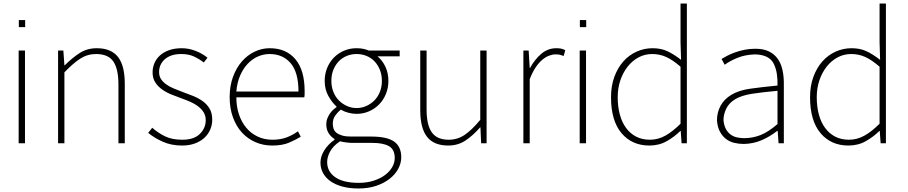

<svg xmlns="http://www.w3.org/2000/svg" viewBox="-20 -814 5159 1091"><path d="M87 -660H123V-700H87ZM122 -527H86V0H122Z M340 -527H310V0H346V-403Q396 -455 436.5 -481Q477 -507 526 -507Q595 -507 624 -464.5Q653 -422 653 -334V0H689V-339Q689 -442 650 -491Q611 -540 530 -540Q475 -540 432.5 -512.5Q390 -485 348 -443H346Z M1014 13Q1056 13 1088 1Q1120 -11 1141.5 -31Q1163 -51 1174.5 -77.5Q1186 -104 1186 -133Q1186 -172 1170.5 -197.5Q1155 -223 1130 -240.5Q1105 -258 1074 -270Q1043 -282 1011 -294Q987 -303 964.5 -312.5Q942 -322 924 -335Q906 -348 895 -364.5Q884 -381 884 -405Q884 -425 891.5 -443Q899 -461 914.5 -475.5Q930 -490 953.5 -498.5Q977 -507 1010 -507Q1052 -507 1082 -493Q1112 -479 1138 -459L1159 -486Q1130 -510 1091 -525Q1052 -540 1013 -540Q972 -540 941 -529Q910 -518 889 -499Q868 -480 857.5 -455Q847 -430 847 -403Q847 -369 862.5 -345.5Q878 -322 902 -305Q926 -288 956.5 -276Q987 -264 1017 -253Q1040 -245 1063.5 -234.5Q1087 -224 1106 -209.5Q1125 -195 1137 -176Q1149 -157 1149 -131Q1149 -86 1115.5 -53Q1082 -20 1016 -20Q957 -20 917.5 -39.5Q878 -59 845 -88L822 -59Q857 -30 905.5 -8.5Q954 13 1014 13Z M1526 13Q1584 13 1621.5 -3Q1659 -19 1689 -37L1673 -68Q1643 -46 1608 -33Q1573 -20 1528 -20Q1482 -20 1444 -38Q1406 -56 1379 -88.5Q1352 -121 1337.5 -165Q1323 -209 1323 -261H1709Q1711 -271 1711 -280V-297Q1711 -415 1658.5 -477.5Q1606 -540 1512 -540Q1468 -540 1427 -520.5Q1386 -501 1354.5 -465Q1323 -429 1304 -377.5Q1285 -326 1285 -262Q1285 -198 1304 -146.5Q1323 -95 1355.5 -60Q1388 -25 1432 -6Q1476 13 1526 13ZM1676 -294H1323Q1327 -344 1344 -383.5Q1361 -423 1386.5 -450.5Q1412 -478 1444.5 -492.5Q1477 -507 1512 -507Q1587 -507 1631.5 -455Q1676 -403 1676 -294Z M2017 257Q2073 257 2117.5 242Q2162 227 2194 202Q2226 177 2243 145Q2260 113 2260 80Q2260 19 2219.5 -9.5Q2179 -38 2091 -38H1974Q1944 -38 1924 -44Q1904 -50 1892 -59.5Q1880 -69 1875.5 -82.5Q1871 -96 1871 -111Q1871 -138 1885 -157.5Q1899 -177 1917 -191Q1935 -180 1959 -173.5Q1983 -167 2006 -167Q2044 -167 2077 -181.5Q2110 -196 2134.5 -221Q2159 -246 2173 -280.5Q2187 -315 2187 -354Q2187 -399 2170 -435Q2153 -471 2125 -494H2251V-527H2075Q2064 -532 2046.5 -536Q2029 -540 2006 -540Q1968 -540 1935 -526Q1902 -512 1877.5 -487Q1853 -462 1839 -428Q1825 -394 1825 -354Q1825 -306 1846 -268.5Q1867 -231 1892 -209V-205Q1883 -199 1873 -190Q1863 -181 1854.5 -168.5Q1846 -156 1840 -141Q1834 -126 1834 -108Q1834 -78 1847.5 -57Q1861 -36 1881 -24V-20Q1844 6 1822.5 40.5Q1801 75 1801 110Q1801 143 1816 170Q1831 197 1859 216.5Q1887 236 1927 246.5Q1967 257 2017 257ZM2006 -200Q1978 -200 1952 -211.5Q1926 -223 1906 -243Q1886 -263 1874.5 -291.5Q1863 -320 1863 -354Q1863 -390 1874.5 -418Q1886 -446 1905.5 -466Q1925 -486 1951 -496.5Q1977 -507 2006 -507Q2036 -507 2062 -496.5Q2088 -486 2107.5 -466Q2127 -446 2138.5 -417.5Q2150 -389 2150 -354Q2150 -320 2138.5 -291.5Q2127 -263 2107 -243Q2087 -223 2061 -211.5Q2035 -200 2006 -200ZM2019 225Q1931 225 1885 193Q1839 161 1839 107Q1839 78 1856 46.5Q1873 15 1912 -11Q1934 -6 1952.5 -4Q1971 -2 1976 -2H2096Q2159 -2 2191 17Q2223 36 2223 84Q2223 110 2209 135Q2195 160 2168.5 180Q2142 200 2104 212.5Q2066 225 2019 225Z M2527 13Q2582 13 2625 -15.5Q2668 -44 2708 -90H2710L2714 0H2745V-527H2709V-133Q2660 -74 2619.5 -47Q2579 -20 2530 -20Q2463 -20 2433.5 -62Q2404 -104 2404 -192V-527H2368V-188Q2368 -85 2407 -36Q2446 13 2527 13Z M2984 -527H2954V0H2990V-364Q3005 -403 3023 -430Q3041 -457 3060.5 -473.5Q3080 -490 3099.5 -497.5Q3119 -505 3136 -505Q3152 -505 3161 -503Q3170 -501 3183 -496L3192 -529Q3178 -536 3166.5 -538Q3155 -540 3141 -540Q3093 -540 3055.5 -508Q3018 -476 2992 -428H2990Z M3275 -660H3311V-700H3275ZM3310 -527H3274V0H3310Z M3670 13Q3725 13 3769 -12Q3813 -37 3846 -70H3848L3853 0H3883V-794H3847V-573L3850 -474Q3809 -506 3772.5 -523Q3736 -540 3688 -540Q3640 -540 3597 -520.5Q3554 -501 3522 -465Q3490 -429 3471 -377.5Q3452 -326 3452 -262Q3452 -128 3511.5 -57.5Q3571 13 3670 13ZM3673 -20Q3629 -20 3595 -37.5Q3561 -55 3537.5 -87Q3514 -119 3502 -163.5Q3490 -208 3490 -262Q3490 -313 3505 -357.5Q3520 -402 3546.5 -435.5Q3573 -469 3608.5 -488Q3644 -507 3686 -507Q3728 -507 3765 -490.5Q3802 -474 3847 -435V-111Q3802 -66 3760.5 -43Q3719 -20 3673 -20Z M4206 4Q4260 3 4307 -17Q4354 -37 4396 -70H4399L4404 0H4434V-341Q4434 -382 4426 -417.5Q4418 -453 4399.5 -479.5Q4381 -506 4350 -521.5Q4319 -537 4272 -537Q4239 -537 4210 -531Q4181 -525 4156 -516Q4131 -507 4112 -497Q4093 -487 4080 -479L4098 -446Q4126 -467 4169.5 -485Q4213 -503 4270 -505Q4352 -503 4377 -451Q4390 -424 4394.5 -392.5Q4399 -361 4398 -328Q4307 -319 4243 -310Q4179 -301 4137 -276Q4095 -251 4074.5 -213Q4054 -175 4054 -130Q4057 -92 4070.5 -66.5Q4084 -41 4104.5 -25Q4125 -9 4151.5 -2.5Q4178 4 4206 4ZM4209 -29Q4187 -29 4167 -33.5Q4147 -38 4131 -50Q4115 -62 4104.5 -81.5Q4094 -101 4091 -131Q4091 -164 4107 -197Q4123 -230 4159 -251Q4195 -272 4252.5 -281Q4310 -290 4398 -298V-109Q4346 -64 4301.5 -46.5Q4257 -29 4209 -29Z M4801 13Q4856 13 4900 -12Q4944 -37 4977 -70H4979L4984 0H5014V-794H4978V-573L4981 -474Q4940 -506 4903.5 -523Q4867 -540 4819 -540Q4771 -540 4728 -520.5Q4685 -501 4653 -465Q4621 -429 4602 -377.5Q4583 -326 4583 -262Q4583 -128 4642.5 -57.5Q4702 13 4801 13ZM4804 -20Q4760 -20 4726 -37.5Q4692 -55 4668.5 -87Q4645 -119 4633 -163.5Q4621 -208 4621 -262Q4621 -313 4636 -357.5Q4651 -402 4677.5 -435.5Q4704 -469 4739.5 -488Q4775 -507 4817 -507Q4859 -507 4896 -490.5Q4933 -474 4978 -435V-111Q4933 -66 4891.5 -43Q4850 -20 4804 -20Z"/></svg>

Font: Spoqa Han Sans Neo Thin
Style: Regular
Weight: 100
Designer: [Spoqa Han Sans Neo] Dong-huui Kim  Younghwa Kang  Yujin Lee  [Noto Sans] Ryoko NISHIZUKA  (kana & ideographs); Paul D. 
Foundry: Spoqa (http://www.spoqa-han-sans.com)
Version: Version 1.100;hotconv 1.0.109;makeotfexe 2.5.65596